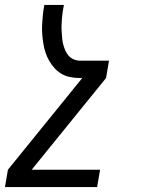

<svg xmlns="http://www.w3.org/2000/svg" viewBox="-48 -540 568 775"><path d="M344 215H-28L-16 145L284 -225H276Q256 -225 237 -228.5Q218 -232 202 -241Q186 -250 173.5 -263.5Q161 -277 151.5 -293Q142 -309 136 -327Q130 -345 127 -363.5Q124 -382 122.5 -401.5Q121 -421 122 -440.5Q123 -460 125 -480Q127 -500 131 -520H210Q207 -506 205 -492.5Q203 -479 202 -465.5Q201 -452 200.5 -438.5Q200 -425 201 -411.5Q202 -398 203 -385Q204 -372 207.5 -359.5Q211 -347 216 -335.5Q221 -324 229.5 -314.5Q238 -305 250.5 -300Q263 -295 276 -295H392L380 -225L80 145H356Z"/></svg>

Font: Iosevka
Style: Italic
Weight: 400
Italic angle: -9°
Monospace: yes
Designer: Belleve Invis
Foundry: Belleve Invis
Version: Version 32.5.0; ttfautohint (v1.8.4)